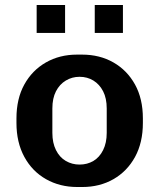

<svg xmlns="http://www.w3.org/2000/svg" viewBox="-20 -740 638 770"><path d="M290 10Q220 10 164.5 -21.5Q109 -53 77.5 -111Q46 -169 46 -247V-265Q46 -344 77.5 -401Q109 -458 164 -489.5Q219 -521 289 -521H309Q380 -521 435 -489.5Q490 -458 521.5 -401Q553 -344 553 -265V-247Q553 -168 521.5 -110.5Q490 -53 435 -21.5Q380 10 310 10ZM299 -80Q330 -80 354.5 -94.5Q379 -109 393.5 -138Q408 -167 408 -207V-305Q408 -346 393.5 -374Q379 -402 354.5 -417Q330 -432 299 -432Q269 -432 244 -417Q219 -402 204.5 -374Q190 -346 190 -305V-207Q190 -167 204.5 -138Q219 -109 244 -94.5Q269 -80 299 -80ZM127 -608V-720H241V-608ZM360 -608V-720H473V-608Z"/></svg>

Font: Chivo SemiBold
Style: Regular
Weight: 600
Designer: Hector Gatti
Foundry: Omnibus-Type
Version: Version 2.002